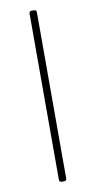

<svg xmlns="http://www.w3.org/2000/svg" viewBox="-82 -737 387 774"><g transform="rotate(-10 111.0 -350.0)"><path d="M96 -10V-690Q96 -700 106 -700H116Q126 -700 126 -690V-10Q126 0 116 0H106Q96 0 96 -10Z"/></g></svg>

Font: Barlow GEO Thin
Style: Regular
Weight: 100
Designer: Jeremy Tribby
Foundry: Tribby Type
Version: Version 1.408